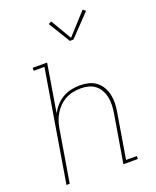

<svg xmlns="http://www.w3.org/2000/svg" viewBox="-172 -1061 944 1160"><g transform="rotate(-20 300.0 -481.0)"><path d="M50 0 169 -716H100V-735H193L142 -426Q155 -452 175.5 -474.5Q196 -497 221.5 -511.5Q247 -526 275 -532Q303 -538 331 -538Q359 -538 386 -531.5Q413 -525 434.5 -509Q456 -493 469.5 -469.5Q483 -446 489 -419Q495 -392 494 -363.5Q493 -335 488 -307L440 -19H509V0H416L468 -310Q472 -335 473 -361Q474 -387 469 -411Q464 -435 452.5 -456Q441 -477 422 -492Q403 -507 379 -513Q355 -519 329 -519Q305 -519 280 -514Q255 -509 232.5 -497Q210 -485 191 -466.5Q172 -448 158.5 -425.5Q145 -403 137.5 -379.5Q130 -356 126 -331L71 0ZM367 -811 282 -950 301 -960 380 -826 504 -962 521 -948 390 -811Z"/></g></svg>

Font: Iosevka Curly Slab ThEx
Style: Italic
Weight: 100
Width: 7
Italic angle: -9°
Monospace: yes
Designer: Belleve Invis
Foundry: Belleve Invis
Version: Version 11.1.0; ttfautohint (v1.8.3)